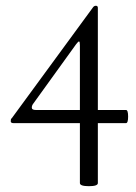

<svg xmlns="http://www.w3.org/2000/svg" viewBox="-20 -453 468 663"><path d="M287.1 189.9Q255.9 189.9 255.9 179.2V-27.8H26.9Q17.1 -27.8 17.1 -34.2Q17.1 -43.9 20 -43.9L299.8 -425.8Q304.2 -433.1 311 -433.1Q317.9 -433.1 317.9 -425.8V-73.2H415Q422.4 -73.2 422.4 -50.5Q422.4 -27.8 415 -27.8H317.9V179.2Q317.9 189.9 287.1 189.9ZM104 -73.2H255.9V-296.9Q255.9 -309.1 253.2 -309.8Q250.5 -310.5 243.2 -300.8L94.2 -94.2Q89.8 -88.4 89.8 -81.1Q89.8 -73.2 104 -73.2Z"/></svg>

Font: Junicode SmCond Light
Style: Regular
Weight: 300
Width: 4
Designer: Peter S. Baker
Version: Version 2.206